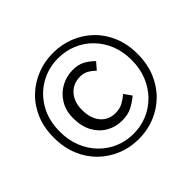

<svg xmlns="http://www.w3.org/2000/svg" viewBox="-168 -944 1169 1169"><g transform="rotate(-45 416.0 -359.5)"><path d="M416 11.2Q343.3 11.2 278.1 -14.9Q212.9 -41 162.6 -89.8Q112.3 -138.7 83.7 -207.3Q55.2 -275.9 55.2 -360.8Q55.2 -446.3 83.7 -514.4Q112.3 -582.5 162.6 -630.6Q212.9 -678.7 278.1 -704.3Q343.3 -730 416 -730Q489.3 -730 554.4 -704.3Q619.6 -678.7 669.7 -630.6Q719.7 -582.5 748.3 -514.4Q776.9 -446.3 776.9 -360.8Q776.9 -275.9 748.3 -207.3Q719.7 -138.7 669.7 -89.8Q619.6 -41 554.4 -14.9Q489.3 11.2 416 11.2ZM416 -34.2Q479 -34.2 534.9 -57.6Q590.8 -81.1 633.5 -124.5Q676.3 -168 700.7 -228Q725.1 -288.1 725.1 -360.8Q725.1 -434.1 700.7 -493.7Q676.3 -553.2 633.5 -596.2Q590.8 -639.2 534.9 -662.1Q479 -685.1 416 -685.1Q331.5 -685.1 261.2 -644.8Q190.9 -604.5 148.9 -531.5Q106.9 -458.5 106.9 -360.8Q106.9 -288.1 131.1 -228Q155.3 -168 198 -124.5Q240.7 -81.1 296.6 -57.6Q352.5 -34.2 416 -34.2ZM423.8 -140.1Q368.2 -140.1 322.3 -166.5Q276.4 -192.9 249.3 -242.4Q222.2 -292 222.2 -360.8Q222.2 -425.8 251 -473.1Q279.8 -520.5 326.9 -546.1Q374 -571.8 428.2 -571.8Q475.1 -571.8 507.8 -554Q540.5 -536.1 566.9 -508.8L528.8 -464.8Q505.9 -486.8 483.6 -499Q461.4 -511.2 432.1 -511.2Q369.6 -511.2 332.8 -469Q295.9 -426.8 295.9 -360.8Q295.9 -286.6 331.5 -243.9Q367.2 -201.2 428.2 -201.2Q463.9 -201.2 490.5 -215.6Q517.1 -230 542 -251L576.2 -203.1Q544.4 -176.8 509.3 -158.4Q474.1 -140.1 423.8 -140.1Z"/></g></svg>

Font: Source Han Sans CN
Style: Regular
Weight: 400
Designer: Ryoko NISHIZUKA  (kana, bopomofo & ideographs); Paul D. Hunt (Latin, Greek & Cyrillic); Sandoll Communications , Soo-you
Foundry: Adobe
Version: Version 2.004;hotconv 1.0.118;makeotfexe 2.5.65603